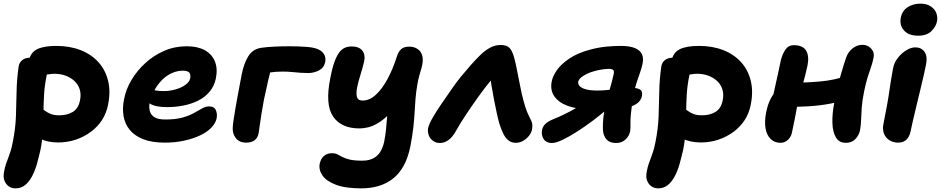

<svg xmlns="http://www.w3.org/2000/svg" viewBox="-39 -773 5165 1054"><path d="M281 9Q222 9 180 -12Q138 -33 118 -67.5Q98 -102 106 -142Q109 -160 124.5 -174Q140 -188 157 -188Q173 -188 185 -180.5Q197 -173 210 -163.5Q223 -154 240.5 -147Q258 -140 286 -140Q330 -140 360.5 -158.5Q391 -177 400 -221Q407 -254 399 -281Q391 -308 370.5 -327.5Q350 -347 321.5 -357.5Q293 -368 260 -368Q244 -368 227.5 -365Q211 -362 186 -362Q165 -362 149 -372.5Q133 -383 124 -400.5Q115 -418 119 -439Q129 -486 166 -503.5Q203 -521 270 -521Q344 -521 403 -498Q462 -475 501 -432Q540 -389 554.5 -329Q569 -269 554 -197Q545 -151 521 -114Q497 -77 460 -49.5Q423 -22 377.5 -6.5Q332 9 281 9ZM46 261Q26 261 10 250.5Q-6 240 -14.5 219Q-23 198 -16 166Q-12 145 -6.5 128.5Q-1 112 5.5 95.5Q12 79 18.5 58.5Q25 38 31 8Q46 -67 48.5 -134.5Q51 -202 52 -268Q53 -334 63 -406Q66 -429 82.5 -442.5Q99 -456 123 -456Q151 -456 174.5 -443Q198 -430 210 -409.5Q222 -389 218 -363Q206 -306 203 -254Q200 -202 199.5 -153.5Q199 -105 196.5 -56Q194 -7 184 46Q175 86 164.5 124Q154 162 138 193Q122 224 99.5 242.5Q77 261 46 261Z M866 10Q794 10 746.5 -9Q699 -28 672.5 -61Q646 -94 639 -137Q632 -180 642 -228Q652 -282 682.5 -333.5Q713 -385 759 -427Q805 -469 862.5 -494Q920 -519 986 -519Q1045 -519 1084 -498Q1123 -477 1140 -437.5Q1157 -398 1146 -342Q1137 -300 1111.5 -269.5Q1086 -239 1048.5 -220.5Q1011 -202 967.5 -193.5Q924 -185 879 -185Q810 -185 782.5 -205.5Q755 -226 759 -250Q762 -264 770.5 -271.5Q779 -279 794 -279Q804 -279 819 -276Q834 -273 860 -273Q892 -273 924 -282Q956 -291 978.5 -307Q1001 -323 1005 -343Q1009 -364 1000 -374.5Q991 -385 965 -385Q934 -385 904 -371.5Q874 -358 849.5 -333Q825 -308 807.5 -275.5Q790 -243 782 -206Q778 -183 784 -162Q790 -141 810 -129Q830 -117 868 -117Q924 -117 962 -127.5Q1000 -138 1025.5 -152.5Q1051 -167 1071 -178Q1091 -189 1108 -189Q1137 -189 1146 -168Q1155 -147 1150 -122Q1144 -96 1121 -72Q1098 -48 1060 -30Q1022 -12 972.5 -1Q923 10 866 10Z M1312 10Q1274 10 1254.5 -16Q1235 -42 1239 -78Q1240 -95 1244.5 -123Q1249 -151 1254.5 -184.5Q1260 -218 1266.5 -251Q1273 -284 1278 -312.5Q1283 -341 1287 -360Q1299 -423 1323 -462.5Q1347 -502 1391 -510Q1424 -515 1465.5 -517Q1507 -519 1551 -519Q1598 -519 1646 -515.5Q1694 -512 1718 -497Q1737 -485 1743.5 -467.5Q1750 -450 1746 -432Q1740 -401 1712 -386.5Q1684 -372 1653 -372Q1632 -372 1611 -373.5Q1590 -375 1566 -377.5Q1542 -380 1513 -380Q1473 -380 1441 -375Q1409 -370 1373 -362L1457 -420Q1445 -382 1433.5 -333Q1422 -284 1410 -226Q1402 -185 1396.5 -149Q1391 -113 1387 -85.5Q1383 -58 1381 -43Q1376 -16 1358.5 -3Q1341 10 1312 10Z M1944 261Q1857 261 1804.5 241Q1752 221 1731 190Q1710 159 1716 126Q1722 98 1739.5 83Q1757 68 1784 68Q1801 68 1812.5 74Q1824 80 1840 88.5Q1856 97 1881 103Q1906 109 1950 109Q1985 109 2009.5 96.5Q2034 84 2048.5 60.5Q2063 37 2070 5Q2077 -32 2080 -61.5Q2083 -91 2085 -119.5Q2087 -148 2090.5 -180Q2094 -212 2102 -252L2153 -218Q2123 -172 2093 -142.5Q2063 -113 2035 -96.5Q2007 -80 1981.5 -74Q1956 -68 1935 -68Q1834 -68 1789.5 -133.5Q1745 -199 1774 -343Q1788 -417 1805.5 -454.5Q1823 -492 1843.5 -505Q1864 -518 1890 -518Q1921 -518 1938 -506.5Q1955 -495 1960 -475.5Q1965 -456 1959 -432Q1951 -398 1939.5 -361.5Q1928 -325 1921.5 -293Q1915 -261 1920.5 -241Q1926 -221 1952 -221Q1990 -221 2025 -253.5Q2060 -286 2089 -340.5Q2118 -395 2138 -458Q2148 -490 2163.5 -503.5Q2179 -517 2208 -517Q2234 -517 2253.5 -504Q2273 -491 2279.5 -465.5Q2286 -440 2275 -400Q2259 -350 2252 -309Q2245 -268 2242 -231Q2239 -194 2237 -156Q2235 -118 2230 -73Q2225 -28 2214 29Q2201 94 2176 138.5Q2151 183 2115 210Q2079 237 2036 249Q1993 261 1944 261Z M2376 12Q2355 12 2338.5 0.5Q2322 -11 2315 -29.5Q2308 -48 2311 -69Q2316 -92 2336.5 -127.5Q2357 -163 2385.5 -204.5Q2414 -246 2442 -286Q2465 -320 2492.5 -353.5Q2520 -387 2547 -417.5Q2574 -448 2598 -471Q2622 -495 2650 -510.5Q2678 -526 2710 -526Q2744 -526 2759 -509Q2774 -492 2784 -455Q2791 -429 2797.5 -396Q2804 -363 2811 -328Q2818 -293 2825 -259Q2835 -217 2843 -191.5Q2851 -166 2858 -150.5Q2865 -135 2871 -123Q2880 -107 2882.5 -95Q2885 -83 2882 -65Q2879 -45 2865 -27.5Q2851 -10 2832 0.5Q2813 11 2793 11Q2769 11 2752.5 -2Q2736 -15 2725 -37Q2714 -59 2705 -86Q2698 -108 2689.5 -145.5Q2681 -183 2673 -225.5Q2665 -268 2658.5 -307Q2652 -346 2651 -371L2698 -376Q2679 -360 2649.5 -324Q2620 -288 2586 -240.5Q2552 -193 2520 -145Q2488 -97 2465 -56Q2446 -21 2423.5 -4.5Q2401 12 2376 12Z M3343 12Q3308 12 3290.5 -7.5Q3273 -27 3271 -59Q3270 -76 3271 -97Q3272 -118 3275 -141.5Q3278 -165 3282 -187Q3285 -204 3292 -227.5Q3299 -251 3306.5 -276.5Q3314 -302 3320 -325Q3326 -348 3329 -363Q3334 -382 3327.5 -388.5Q3321 -395 3304 -395Q3288 -395 3265 -391.5Q3242 -388 3222 -382Q3192 -374 3165.5 -358Q3139 -342 3135 -324Q3133 -311 3143.5 -300Q3154 -289 3178 -282.5Q3202 -276 3241 -276Q3264 -276 3292 -278.5Q3320 -281 3346.5 -284.5Q3373 -288 3393.5 -290Q3414 -292 3423 -292Q3451 -292 3470.5 -283.5Q3490 -275 3485 -246Q3479 -219 3456 -203.5Q3433 -188 3398.5 -181Q3364 -174 3323 -174H3192Q3126 -174 3077 -192Q3028 -210 3004 -244.5Q2980 -279 2990 -327Q2995 -354 3017.5 -387Q3040 -420 3085.5 -451Q3131 -482 3202 -501Q3248 -513 3289.5 -517Q3331 -521 3369 -521Q3418 -521 3446.5 -509Q3475 -497 3485 -475.5Q3495 -454 3488 -422Q3485 -405 3476 -379Q3467 -353 3457 -323.5Q3447 -294 3441 -262Q3436 -238 3431.5 -207Q3427 -176 3424.5 -149Q3422 -122 3422 -108Q3422 -93 3422 -78Q3422 -63 3420 -51Q3415 -27 3395 -7.5Q3375 12 3343 12ZM2990 12Q2960 12 2945.5 -9.5Q2931 -31 2937 -61Q2941 -79 2954.5 -92.5Q2968 -106 2999 -119Q3051 -140 3104 -169Q3157 -198 3202 -236L3291 -171Q3257 -142 3214.5 -110Q3172 -78 3129 -50.5Q3086 -23 3049.5 -5.5Q3013 12 2990 12Z M3809 9Q3750 9 3708 -12Q3666 -33 3646 -67.5Q3626 -102 3634 -142Q3637 -160 3652.5 -174Q3668 -188 3685 -188Q3701 -188 3713 -180.5Q3725 -173 3738 -163.5Q3751 -154 3768.5 -147Q3786 -140 3814 -140Q3858 -140 3888.5 -158.5Q3919 -177 3928 -221Q3935 -254 3927 -281Q3919 -308 3898.5 -327.5Q3878 -347 3849.5 -357.5Q3821 -368 3788 -368Q3772 -368 3755.5 -365Q3739 -362 3714 -362Q3693 -362 3677 -372.5Q3661 -383 3652 -400.5Q3643 -418 3647 -439Q3657 -486 3694 -503.5Q3731 -521 3798 -521Q3872 -521 3931 -498Q3990 -475 4029 -432Q4068 -389 4082.5 -329Q4097 -269 4082 -197Q4073 -151 4049 -114Q4025 -77 3988 -49.5Q3951 -22 3905.5 -6.5Q3860 9 3809 9ZM3574 261Q3554 261 3538 250.5Q3522 240 3513.5 219Q3505 198 3512 166Q3516 145 3521.5 128.5Q3527 112 3533.5 95.5Q3540 79 3546.5 58.5Q3553 38 3559 8Q3574 -67 3576.5 -134.5Q3579 -202 3580 -268Q3581 -334 3591 -406Q3594 -429 3610.5 -442.5Q3627 -456 3651 -456Q3679 -456 3702.5 -443Q3726 -430 3738 -409.5Q3750 -389 3746 -363Q3734 -306 3731 -254Q3728 -202 3727.5 -153.5Q3727 -105 3724.5 -56Q3722 -7 3712 46Q3703 86 3692.5 124Q3682 162 3666 193Q3650 224 3627.5 242.5Q3605 261 3574 261Z M4246 11Q4213 11 4191.5 -10Q4170 -31 4163.5 -68.5Q4157 -106 4167 -157Q4175 -198 4190 -227.5Q4205 -257 4222.5 -275.5Q4240 -294 4255 -304Q4267 -312 4283 -315.5Q4299 -319 4315 -319Q4388 -319 4465.5 -326Q4543 -333 4613 -358L4636 -238Q4582 -216 4521.5 -204.5Q4461 -193 4399.5 -189.5Q4338 -186 4280 -186L4198 -213Q4206 -252 4215 -292.5Q4224 -333 4232.5 -371.5Q4241 -410 4248 -444Q4256 -476 4272.5 -500.5Q4289 -525 4319 -525Q4368 -525 4386 -495.5Q4404 -466 4394 -414Q4389 -390 4381.5 -360.5Q4374 -331 4365.5 -300Q4357 -269 4349.5 -241.5Q4342 -214 4338 -195Q4332 -160 4325 -125.5Q4318 -91 4309 -48Q4305 -23 4287 -6Q4269 11 4246 11ZM4604 11Q4567 11 4549.5 -19Q4532 -49 4530.5 -99Q4529 -149 4541 -210Q4560 -306 4577.5 -366Q4595 -426 4607 -460Q4618 -489 4642 -508Q4666 -527 4696 -527Q4724 -527 4743 -506.5Q4762 -486 4757 -459Q4750 -423 4733.5 -377.5Q4717 -332 4704 -268Q4694 -219 4691.5 -181Q4689 -143 4688 -113.5Q4687 -84 4682 -57Q4676 -30 4656.5 -9.5Q4637 11 4604 11Z M4892 10Q4864 10 4843 -3.5Q4822 -17 4813.5 -40Q4805 -63 4810 -89Q4823 -154 4831 -198.5Q4839 -243 4843.5 -276Q4848 -309 4853 -338.5Q4858 -368 4864 -400Q4870 -430 4890 -455.5Q4910 -481 4936 -497Q4962 -513 4986 -513Q5018 -513 5035.5 -489.5Q5053 -466 5045 -421Q5041 -401 5033 -364.5Q5025 -328 5014 -283.5Q5003 -239 4992.5 -194.5Q4982 -150 4973 -112.5Q4964 -75 4960 -53Q4954 -23 4937 -6.5Q4920 10 4892 10ZM5001 -577Q4950 -577 4924 -605.5Q4898 -634 4906 -676Q4913 -713 4943 -733Q4973 -753 5013 -753Q5048 -753 5070.5 -738Q5093 -723 5101 -701Q5109 -679 5105 -657Q5100 -628 5074.5 -602.5Q5049 -577 5001 -577Z"/></svg>

Font: Shantell Sans
Style: Bold Italic
Weight: 700
Italic angle: -11°
Designer: Stephen Nixon, Anya Danilova, Shantell Martin
Foundry: Arrow Type
Version: Version 1.011;[c5ecc13dd]